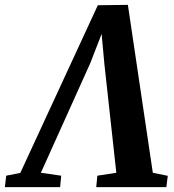

<svg xmlns="http://www.w3.org/2000/svg" viewBox="-71 -769 716 789"><path d="M454.5 -749 557 -59 618.5 -46.5 612.5 0H324.5L329 -47L407 -59L358 -505.5L341.5 -685.5L367.5 -683.5L300 -509.5L97 -59L180.5 -47L176 0H-51L-45.5 -47L12.5 -58.5L331 -747.5Z"/></svg>

Font: Merriweather 28pt
Style: Bold Italic
Weight: 700
Italic angle: -7.8°
Version: Version 2.101